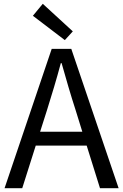

<svg xmlns="http://www.w3.org/2000/svg" viewBox="-20 -990 648 1010"><path d="M321 -779 363 -825 205 -970 153 -907ZM4 0H97L168 -224H436L506 0H604L355 -733H252ZM191 -297 227 -410C253 -493 277 -572 300 -658H304C328 -573 351 -493 378 -410L413 -297Z"/></svg>

Font: Noto Sans CJK SC
Style: Regular
Weight: 400
Designer: Ryoko NISHIZUKA 西塚涼子 (kana, bopomofo & ideographs); Paul D. Hunt (Latin, Greek & Cyrillic); Sandoll Communications 산돌커뮤니
Foundry: Adobe
Version: Version 2.004;hotconv 1.0.118;makeotfexe 2.5.65603